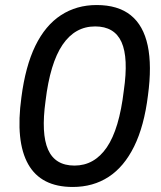

<svg xmlns="http://www.w3.org/2000/svg" viewBox="-20 -734 640 763"><path d="M269 9Q143 9 92 -81.5Q41 -172 65 -347Q81 -471 120.5 -552Q160 -633 222 -673.5Q284 -714 364 -714Q449 -714 499.5 -673.5Q550 -633 567 -553Q584 -473 568 -355Q553 -233 513 -152Q473 -71 411.5 -31Q350 9 269 9ZM276 -76Q355 -76 404.5 -148.5Q454 -221 472 -374Q491 -504 463 -566.5Q435 -629 358 -629Q278 -629 228.5 -556Q179 -483 161 -333Q143 -203 171 -139.5Q199 -76 276 -76Z"/></svg>

Font: Nunito Sans 7pt Medium
Style: Italic
Weight: 500
Italic angle: -9°
Designer: Vernon Adams
Foundry: Vernon Adams
Version: Version 3.101;gftools[0.9.27]